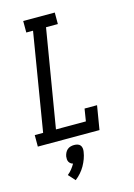

<svg xmlns="http://www.w3.org/2000/svg" viewBox="-143 -807 786 1128"><g transform="rotate(-15 250.0 -243.5)"><path d="M8 0V-70H59L157 -665H116V-735H308V-665H236L137 -70H319L331 -145H407L383 0ZM172 248 135 207Q150 195 161.5 180.5Q173 166 182 150Q174 148 167.5 143Q161 138 157.5 131Q154 124 153.5 115.5Q153 107 154 99Q156 88 161 77.5Q166 67 174.5 59.5Q183 52 194 49Q205 46 216 46Q227 46 237 49Q247 52 253 59.5Q259 67 260.5 77.5Q262 88 260 99Q257 120 249.5 140.5Q242 161 231 180.5Q220 200 205 217Q190 234 172 248Z"/></g></svg>

Font: Iosevka Gothic
Style: Italic
Weight: 400
Italic angle: -9°
Monospace: yes
Designer: Belleve Invis
Foundry: Belleve Invis
Version: Version 15.5.1; ttfautohint (v1.8.4)